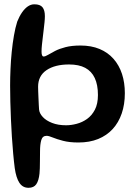

<svg xmlns="http://www.w3.org/2000/svg" viewBox="-20 -645 644 892"><path d="M112.5 227.5Q85.5 227.5 70.2 204.5Q55 181.5 48.5 136Q44.5 105.5 41.2 68.2Q38 31 35.2 -9.5Q32.5 -50 30.8 -91.5Q29 -133 28 -172.5Q27 -212 27 -247Q27 -284 28.8 -324.2Q30.5 -364.5 34.5 -404.2Q38.5 -444 44.8 -480Q51 -516 60 -544.5Q70 -569.5 82.5 -587.5Q95 -605.5 109.2 -615.2Q123.5 -625 139.5 -625Q166.5 -625 177.5 -611.2Q188.5 -597.5 188.5 -570Q188.5 -557.5 186.8 -541.2Q185 -525 183 -507.2Q181 -489.5 178.8 -471.5Q176.5 -453.5 174.8 -436.5Q173 -419.5 173 -405.5Q173 -382.5 182.5 -382.5Q190.5 -382.5 203.2 -390.2Q216 -398 235.8 -408.2Q255.5 -418.5 284.5 -426Q313.5 -433.5 354 -433.5Q404 -433.5 442.5 -417.5Q481 -401.5 507.2 -371.8Q533.5 -342 546.8 -301.5Q560 -261 560 -212Q560 -160 545.5 -117.8Q531 -75.5 503.5 -45.5Q476 -15.5 436 0.8Q396 17 344.5 17Q302.5 17 273 9.2Q243.5 1.5 225 -6.2Q206.5 -14 196.5 -14Q177.5 -14 171.8 5.8Q166 25.5 166 57.5Q166 64.5 165.8 77.8Q165.5 91 165.5 106.5Q165.5 122 165 136.8Q164.5 151.5 163.5 161.5Q160 194.5 148.5 211Q137 227.5 112.5 227.5ZM287 -63Q310.5 -63 336.2 -69.8Q362 -76.5 384.2 -92.2Q406.5 -108 420.8 -135.2Q435 -162.5 435 -203.5Q435 -251 420.2 -282.5Q405.5 -314 376 -329.8Q346.5 -345.5 301 -345.5Q235 -345.5 196 -319Q157 -292.5 157 -242Q157 -235 157.5 -220.2Q158 -205.5 158.8 -188.8Q159.5 -172 160.2 -157.5Q161 -143 161.5 -136.5Q163 -118.5 178.8 -101.5Q194.5 -84.5 222.2 -73.8Q250 -63 287 -63Z"/></svg>

Font: Gluten
Style: Regular
Weight: 400
Designer: Tyler Finck
Foundry: Etcetera Type Company
Version: Version 1.300